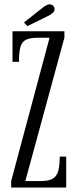

<svg xmlns="http://www.w3.org/2000/svg" viewBox="-20 -840 348 860"><path d="M30 0V-29L202 -671H151.5Q113 -671 94.8 -661Q76.5 -651 70.8 -627.2Q65 -603.5 65 -563H36V-700H268.5V-671.5L93.5 -29H163Q197.5 -29 215.8 -39.5Q234 -50 240.8 -74Q247.5 -98 247.5 -138.5H276.5V0ZM102.5 -723 87.5 -739.5 173 -807Q180 -812.5 188 -816.5Q196 -820.5 202.5 -820.5Q209 -820.5 214 -817.5Q219 -814.5 222 -809Q224.5 -804.5 224.5 -799.5Q224.5 -790 215.5 -781.8Q206.5 -773.5 194.5 -768Z"/></svg>

Font: Imbue 24pt Light
Style: Regular
Weight: 300
Designer: Tyler Finck
Foundry: Etcetera Type Company
Version: Version 1.102